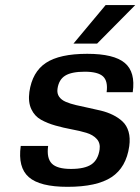

<svg xmlns="http://www.w3.org/2000/svg" viewBox="-20 -720 548 750"><path d="M204.6 -373Q202.1 -355 210.9 -342.3Q219.7 -329.6 236.8 -322.3Q253.9 -314.9 276.4 -309.6Q298.8 -304.2 324 -299.1Q349.1 -293.9 374.3 -287.8Q399.4 -281.7 421.1 -271Q442.9 -260.3 459 -245.1Q475.1 -230 482.2 -205.6Q489.3 -181.2 484.9 -148.9Q473.1 -65.9 415.8 -28.1Q358.4 9.8 243.7 9.8Q135.7 9.8 92.5 -28.1Q49.3 -65.9 61 -149.9H168Q161.6 -102.1 182.4 -81.1Q203.1 -60.1 257.3 -60.1Q311 -60.1 337.2 -77.9Q363.3 -95.7 369.1 -136.2Q372.6 -161.1 357.9 -177.2Q343.3 -193.4 317.4 -201.2Q291.5 -209 259.8 -214.8Q228 -220.7 196.8 -229.5Q165.5 -238.3 140.4 -252.2Q115.2 -266.1 102.3 -293.7Q89.4 -321.3 94.7 -360.8Q106 -439 159.4 -474.4Q212.9 -509.8 320.8 -509.8Q425.3 -509.8 467.5 -474.1Q509.8 -438.5 498.5 -359.9H396.5Q402.3 -402.8 382.6 -421.4Q362.8 -439.9 311 -439.9Q259.3 -439.9 234.4 -424.3Q209.5 -408.7 204.6 -373ZM267.1 -549.8 392.6 -700.2H508.3L359.4 -549.8Z"/></svg>

Font: Fivo Sans Med
Style: Regular
Weight: 450
Designer: Alexander Slobzheninov
Foundry: Alexander Slobzheninov
Version: 1.0